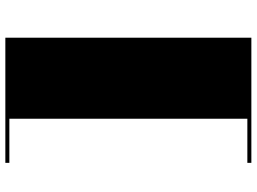

<svg xmlns="http://www.w3.org/2000/svg" viewBox="-141 -699 960 718"><g transform="rotate(90 339.0 -340.0)"><path d="M589 -800V-785H424V105H589V120H121V-800Z"/></g></svg>

Font: Kalnia Expanded Medium
Style: Regular
Weight: 500
Width: 7
Designer: Frida Medrano
Foundry: Frida Medrano
Version: Version 1.105